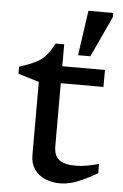

<svg xmlns="http://www.w3.org/2000/svg" viewBox="-54 -797 541 846"><g transform="rotate(5 216.0 -374.0)"><path d="M209 -153Q209 -109 232.8 -91.2Q256.5 -73.5 306.5 -73.5Q328.5 -73.5 354 -78Q379.5 -82.5 408 -90.5V-49.5Q369.5 -27 340.2 -14Q311 -1 288.2 4.5Q265.5 10 245.5 10Q208.5 10 178.2 -2.5Q148 -15 130 -40.8Q112 -66.5 112 -104.5V-427.5L19.5 -455V-486.5Q48.5 -496 69 -504.2Q89.5 -512.5 104.5 -521.8Q119.5 -531 130.5 -542Q141.5 -553 151.2 -567.8Q161 -582.5 171 -602H209V-487.5ZM171.5 -430 174.5 -505H398L397.5 -430ZM274 -559.5 302.5 -758.5H412V-740L328.5 -559.5Z"/></g></svg>

Font: Newsreader 7pt
Style: Regular
Weight: 400
Designer: Hugues Gentile
Foundry: Production Type
Version: Version 1.003